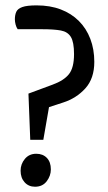

<svg xmlns="http://www.w3.org/2000/svg" viewBox="-20 -683 401 714"><path d="M92.5 -163 85.8 -334.9 175.6 -368.2Q217.6 -383.5 236.4 -407.3Q255.3 -431 255.3 -481.8Q255.3 -526.3 243.6 -545.5Q231.9 -564.8 206.3 -569.6Q180.6 -574.3 138.6 -574.3H45.7Q40.7 -581.3 38 -591.8Q35.3 -602.3 35.3 -610.9Q35.3 -627.4 40.5 -639Q45.7 -650.6 63 -656.8Q80.3 -663 116.1 -663Q166.5 -663 206 -647.9Q245.5 -632.8 273.3 -605Q301.1 -577.3 315.9 -538.4Q330.7 -499.6 330.7 -453Q330.7 -391.2 297.4 -354.4Q264.1 -317.6 215.2 -301.9L162.2 -284.6L141.1 -163ZM110.2 11.4Q86.4 11.4 71.5 -5.2Q56.6 -21.7 56.6 -48.2Q56.6 -73 72.5 -92.1Q88.4 -111.2 114.8 -111.2Q139.3 -111.2 154.2 -95.9Q169.1 -80.5 169.1 -53Q169.1 -29.1 153.6 -8.8Q138.1 11.4 110.2 11.4Z"/></svg>

Font: Faustina Light
Style: Regular
Weight: 300
Designer: Alfonso Garcia
Foundry: http://www.omnibus-type.com
Version: Version 1.200